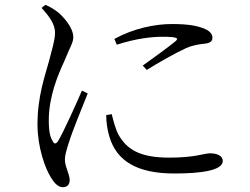

<svg xmlns="http://www.w3.org/2000/svg" viewBox="-20 -753 1040 799"><path d="M456 -591C536 -635 625 -653 695 -653C764 -653 802 -646 834 -632C855 -623 864 -609 864 -597C864 -584 858 -575 837 -572C813 -569 788 -567 755 -553C711 -533 640 -493 591 -462L574 -480C619 -512 690 -564 711 -582C723 -593 722 -600 656 -600C615 -600 550 -594 466 -567ZM445 -278C451 -254 460 -216 474 -191C508 -132 561 -97 684 -97C792 -97 830 -115 854 -115C881 -115 907 -106 907 -83C907 -43 814 -31 706 -31C550 -31 465 -83 435 -185C426 -215 422 -247 422 -274ZM153 -720C186 -684 210 -651 209 -615C208 -582 196 -547 184 -499C168 -439 136 -354 136 -235C136 -142 167 -52 194 -11C207 10 223 26 241 26C260 26 270 15 270 -4C270 -28 250 -60 250 -89C250 -107 257 -130 267 -161C278 -199 324 -312 345 -364L321 -376C299 -325 243 -200 221 -165C212 -152 205 -154 199 -166C191 -179 183 -199 183 -252C183 -351 221 -441 247 -497C271 -557 285 -575 285 -598C285 -640 241 -686 220 -703C203 -716 189 -724 169 -733Z"/></svg>

Font: Harano Aji Mincho CN
Style: Regular
Weight: 400
Foundry: Masamichi Hosoda
Version: HaranoAjiMinchoCN-Regular version 20230610;ttx 4.39.4